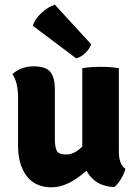

<svg xmlns="http://www.w3.org/2000/svg" viewBox="-20 -790 589 819"><path d="M57 -169V-374Q57 -439 33 -474Q70 -507 123 -507Q176 -507 195 -483Q214 -459 214 -410V-198Q214 -163 222 -147Q230 -131 264 -131Q297 -131 331 -165V-499Q364 -505 408 -505Q452 -505 487 -499V-143Q487 -89 515 -70Q510 -50 496 -26.5Q482 -3 467 8Q385 5 349 -62Q270 9 200 9Q130 9 93.5 -39.5Q57 -88 57 -169ZM214 -770 369 -601Q361 -580 343 -563Q325 -546 305 -541L120 -680Q128 -708 156.5 -734.5Q185 -761 214 -770Z"/></svg>

Font: Signika
Style: Bold
Weight: 700
Designer: Anna Giedrys
Foundry: Anna Giedrys
Version: Version 1.001